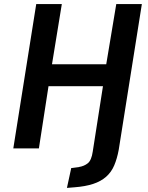

<svg xmlns="http://www.w3.org/2000/svg" viewBox="-20 -725 725 938"><path d="M307 193 328 96 365 91Q391 87 409 72.5Q427 58 433 16L483 -304H217L170 0H45L157 -705H282L234 -411H499L548 -705H673L560 7Q552 50 538 83Q524 116 498.5 138.5Q473 161 435 173.5Q397 186 344 190Z"/></svg>

Font: Nunito Sans 7pt Condensed
Style: Bold Italic
Weight: 700
Width: 3
Italic angle: -9°
Designer: Vernon Adams
Foundry: Vernon Adams
Version: Version 3.101;gftools[0.9.27]